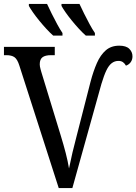

<svg xmlns="http://www.w3.org/2000/svg" viewBox="-20 -951 690 971"><path d="M78 -619Q68 -651 53.5 -661.5Q39 -672 12 -672H0V-714H257V-672H238Q209 -672 195 -661.5Q181 -651 181 -626Q181 -621 182 -614.5Q183 -608 185 -601.5Q187 -595 189 -587L288 -263Q302 -217 312.5 -176.5Q323 -136 329 -99Q337 -139 346.5 -179.5Q356 -220 367 -261L438 -538Q452 -591 470 -632Q488 -673 515 -696.5Q542 -720 583 -720Q618 -720 634 -704Q650 -688 650 -666Q650 -649 641 -636.5Q632 -624 617 -619Q611 -630 602 -636.5Q593 -643 579 -643Q560 -643 545 -631.5Q530 -620 518 -595Q506 -570 493 -527L346 0H277ZM414 -771Q398 -785 380 -804.5Q362 -824 344 -846Q326 -868 312 -888Q298 -908 291 -921V-931H382Q392 -909 405.5 -882Q419 -855 433 -829Q447 -803 460 -784V-771ZM249 -771Q233 -785 215 -804.5Q197 -824 179 -846Q161 -868 147 -888Q133 -908 126 -921V-931H218Q228 -909 241.5 -882Q255 -855 269 -829Q283 -803 296 -784V-771Z"/></svg>

Font: Noto Serif SemiCondensed
Style: Regular
Weight: 400
Width: 4
Designer: Monotype Design Team
Foundry: Monotype Imaging Inc.
Version: Version 2.013